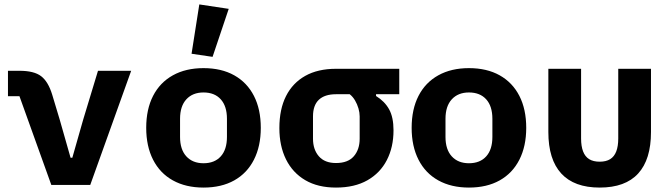

<svg xmlns="http://www.w3.org/2000/svg" viewBox="-20 -836 3040 868"><path d="M212 0 68 -401H16V-516H68Q134 -516 166 -491.5Q198 -467 216 -408L250 -295L299 -123H307L356 -295L423 -516H573L388 0Z M900 12Q820 12 761.5 -20.5Q703 -53 672 -114Q641 -175 641 -258Q641 -342 672 -402.5Q703 -463 761.5 -495.5Q820 -528 900 -528Q981 -528 1039 -495.5Q1097 -463 1128 -402.5Q1159 -342 1159 -258Q1159 -175 1128 -114Q1097 -53 1039 -20.5Q981 12 900 12ZM900 -98Q950 -98 978 -129Q1006 -160 1006 -217V-299Q1006 -356 978 -387Q950 -418 900 -418Q851 -418 822.5 -387Q794 -356 794 -299V-217Q794 -160 822.5 -129Q851 -98 900 -98ZM941 -579 846 -593 881 -816 1014 -796Z M1680 -410V-402Q1719 -378 1739 -342Q1759 -306 1759 -247Q1759 -171 1729 -112.5Q1699 -54 1641 -21Q1583 12 1499 12Q1417 12 1360 -21.5Q1303 -55 1273 -115.5Q1243 -176 1243 -257Q1243 -342 1273 -401.5Q1303 -461 1360 -493Q1417 -525 1499 -525H1785V-410ZM1499 -410Q1448 -410 1421.5 -385Q1395 -360 1395 -310V-209Q1395 -160 1421.5 -129.5Q1448 -99 1499 -99Q1553 -99 1579.5 -129.5Q1606 -160 1606 -209V-310Q1606 -327 1600.5 -346Q1595 -365 1585 -382Q1575 -399 1561 -410Z M2100 12Q2020 12 1961.5 -20.5Q1903 -53 1872 -114Q1841 -175 1841 -258Q1841 -342 1872 -402.5Q1903 -463 1961.5 -495.5Q2020 -528 2100 -528Q2181 -528 2239 -495.5Q2297 -463 2328 -402.5Q2359 -342 2359 -258Q2359 -175 2328 -114Q2297 -53 2239 -20.5Q2181 12 2100 12ZM2100 -98Q2150 -98 2178 -129Q2206 -160 2206 -217V-299Q2206 -356 2178 -387Q2150 -418 2100 -418Q2051 -418 2022.5 -387Q1994 -356 1994 -299V-217Q1994 -160 2022.5 -129Q2051 -98 2100 -98Z M2607 -210Q2607 -175 2616 -151.5Q2625 -128 2643.5 -116.5Q2662 -105 2691 -105Q2720 -105 2738.5 -116.5Q2757 -128 2766 -151.5Q2775 -175 2775 -210V-525H2923V-239Q2923 -115 2865 -51.5Q2807 12 2691 12Q2576 12 2517.5 -51.5Q2459 -115 2459 -239V-525H2607Z"/></svg>

Font: Lilex
Style: Regular
Weight: 400
Monospace: yes
Designer: Mike Abbink, Paul van der Laan, Pieter van Rosmalen, Mikhael Khrustik
Foundry: Mikhael Khrustik
Version: Version 2.510